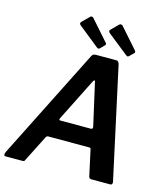

<svg xmlns="http://www.w3.org/2000/svg" viewBox="-137 -1067 1029 1173"><g transform="rotate(15 377.5 -480.5)"><path d="M8 0Q0 0 -1 -7Q-2 -14 4 -28L356 -728Q361 -737 367.5 -739.5Q374 -742 384 -742H510Q520 -742 524.5 -735Q529 -728 531 -719L683 -20Q685 -13 682 -6.5Q679 0 671 0H550Q537 0 534 -16L499 -177Q498 -185 488 -185H229Q219 -185 214 -174L130 -8Q128 -3 124.5 -1.5Q121 0 113 0H8ZM468 -298Q482 -298 479 -314L419 -579Q418 -589 413.5 -588.5Q409 -588 404 -578L271 -313Q267 -304 268 -301Q269 -298 276 -298ZM288 -958Q292 -962 298 -961Q304 -960 307 -957L419 -830Q423 -827 424 -822Q425 -817 420 -812L394 -786Q388 -781 383 -783Q378 -785 371 -791L250 -888Q231 -901 243 -913ZM472 -958Q477 -962 483 -961Q489 -960 492 -957L604 -830Q607 -827 608.5 -821.5Q610 -816 605 -812L578 -786Q573 -781 568 -783Q563 -785 556 -791L434 -888Q415 -901 427 -913Z"/></g></svg>

Font: Libre Franklin Thin SemiBold
Style: Italic
Weight: 600
Italic angle: -8°
Version: Version 3.000